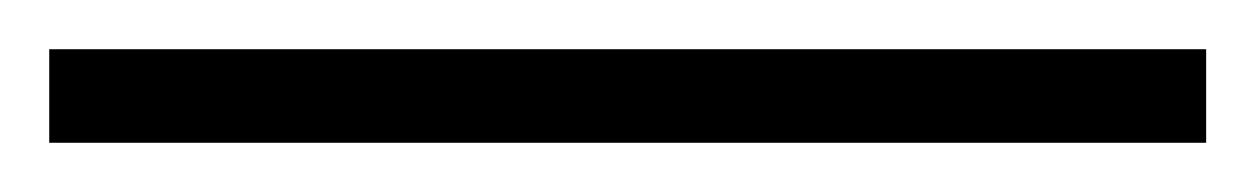

<svg xmlns="http://www.w3.org/2000/svg" viewBox="-55 52 510 78"><path d="M-35 72H435V110H-35Z"/></svg>

Font: Castoro Titling
Style: Regular
Weight: 400
Version: Version 2.04